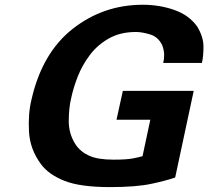

<svg xmlns="http://www.w3.org/2000/svg" viewBox="-20 -763 867 799"><path d="M820.3 -501H659.2Q663.1 -515.6 663.1 -534.2Q663.1 -552.7 655.3 -574.2Q638.7 -609.4 605 -619.6Q571.3 -629.9 545.9 -629.9Q480.5 -629.9 433.1 -603Q385.7 -576.2 354 -534.2Q322.3 -492.2 303.7 -444.8Q285.2 -397.5 276.4 -355.5Q266.6 -316.4 266.1 -261.2Q265.6 -206.1 294.9 -161.1Q315.4 -130.9 351.6 -114.7Q387.7 -98.6 452.1 -98.6Q505.9 -98.6 531.7 -103.5Q557.6 -108.4 570.3 -112.3Q571.3 -112.3 573.2 -113.3L605.5 -264.6H464.8L491.2 -384.8H786.1L709 -24.4Q673.8 -11.7 609.9 2Q545.9 15.6 437.5 15.6Q313.5 15.6 247.6 -10.7Q181.6 -37.1 150.4 -80.1Q104.5 -141.6 100.6 -216.3Q96.7 -291 111.3 -349.6Q155.3 -543 282.7 -643.1Q410.2 -743.2 574.2 -743.2Q643.6 -743.2 705.1 -721.7Q766.6 -700.2 800.8 -652.3Q826.2 -610.4 826.7 -570.8Q827.1 -531.2 820.3 -501Z"/></svg>

Font: FreeUniversal
Style: BoldItalic
Weight: 700
Italic angle: -11°
Version: Version 1.001 March 22, 2017